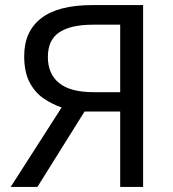

<svg xmlns="http://www.w3.org/2000/svg" viewBox="-20 -734 679 754"><path d="M312 -296 127 0H22L222 -312Q184 -325 150.5 -348Q117 -371 96 -411Q75 -451 75 -514Q75 -611 142 -662.5Q209 -714 342 -714H542V0H452V-296ZM344 -637Q259 -637 213.5 -607.5Q168 -578 168 -510Q168 -444 212 -408Q256 -372 348 -372H452V-637Z"/></svg>

Font: TSCustom
Style: Regular
Weight: 400
Designer: Monotype Design Team
Foundry: Monotype Imaging Inc.
Version: Version 2.004; ttfautohint (v1.8.3) -l 8 -r 50 -G 200 -x 14 